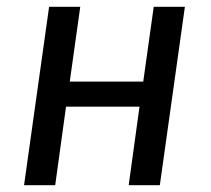

<svg xmlns="http://www.w3.org/2000/svg" viewBox="-20 -547 624 567"><path d="M360 0 392 -232H175L143 0H51L125 -527H217L186 -306H403L434 -527H526L452 0Z"/></svg>

Font: Yekcdsyqcyvpieeyorgstswgcgt
Style: Regular
Weight: 400
Italic angle: -8°
Designer: Carrois Corporate & Edenspiekermann
Foundry: Carrois Corporate GbR & Edenspiekermann AG
Version: Version 2.001